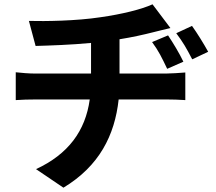

<svg xmlns="http://www.w3.org/2000/svg" viewBox="-20 -814 1000 890"><path d="M53 -350C79 -352 116 -353 147 -353H396C376 -207 296 -99 147 -30L274 56C440 -44 512 -187 530 -353H751C778 -353 812 -352 839 -350V-478C816 -476 769 -473 748 -473H534V-632C591 -641 645 -653 692 -665C709 -669 735 -676 770 -684L687 -794C637 -771 545 -748 445 -734C334 -717 190 -715 114 -717L145 -601C212 -603 309 -606 402 -615V-473H146C114 -473 80 -476 53 -479ZM685 -619C717 -575 729 -549 755 -495L830 -528C811 -568 783 -614 759 -650ZM797 -660C829 -617 843 -593 871 -539L945 -574C924 -612 895 -659 870 -694Z"/></svg>

Font: GenEiGothic-pro-Regular
Style: Bold
Weight: 700
Designer: Ryoko NISHIZUKA (kana & ideographs); Paul D. Hunt (Latin, Greek & Cyrillic); Wenlong ZHANG (bopomofo); Sandoll Communica
Foundry: Adobe Systems Incorporated; o_tamon
Version: Version 1.000.140830